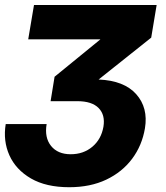

<svg xmlns="http://www.w3.org/2000/svg" viewBox="-31 -536 674 779"><path d="M250 223.6Q155.8 223.6 94.5 188Q33.2 152.3 7.1 94Q-19 35.6 -7.8 -32.7H158.2Q148.9 22 176 55.9Q203.1 89.8 255.9 89.8Q307.6 89.8 343.8 59.3Q379.9 28.8 388.7 -22Q396.5 -69.8 369.1 -97.7Q341.8 -125.5 282.7 -125.5H174.3L190.4 -224.6L376 -376V-376.5H83.5L106.9 -515.6H604.5L582.5 -383.3L369.1 -213.4Q472.7 -209 521.7 -153.8Q570.8 -98.6 557.1 -15.6Q545.4 54.2 505.1 108.2Q464.8 162.1 400.1 192.9Q335.4 223.6 250 223.6Z"/></svg>

Font: Inter Display ExtraBold
Style: Italic
Weight: 800
Italic angle: -9.39999°
Designer: Rasmus Andersson
Foundry: rsms
Version: Version 4.000;git-a52131595